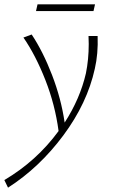

<svg xmlns="http://www.w3.org/2000/svg" viewBox="-73 -576 520 885"><path d="M364 -259Q329 -100 219 48Q109 196 -36 289L-53 254Q96 166 197 28Q181 -93 136 -207.5Q91 -322 35 -403L73 -417Q125 -339 167 -230Q209 -121 225 -11Q296 -121 323 -238Q336 -302 336 -373Q336 -398 335 -410H377Q380 -328 364 -259ZM100 -556H365L358 -525H93Z"/></svg>

Font: Ysabeau Light
Style: Italic
Weight: 300
Italic angle: -12°
Designer: Christian Thalmann (Catharsis Fonts)
Version: Version 0.003